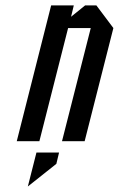

<svg xmlns="http://www.w3.org/2000/svg" viewBox="-20 -520 438 707"><path d="M125 0H41.7L168.3 -500H251.7L241.7 -458.3L293.3 -500H335L397.5 -416.7L291.7 0H208.3L314.2 -416.7H230.8ZM114.2 41.7H197.5L187.5 83.3L82.5 166.7Z"/></svg>

Font: Yulong
Style: Italic
Weight: 400
Italic angle: -14.25°
Designer: GGBotNet
Foundry: f0n7.com
Version: 1.00